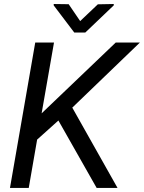

<svg xmlns="http://www.w3.org/2000/svg" viewBox="-20 -919 704 939"><path d="M28.8 0ZM265.6 -329.6 161.6 -236.3 120.6 0H28.8L152.3 -710.9H244.1L183.6 -364.7L545.9 -710.9H664.1L333.5 -392.6L554.7 0H452.6ZM372.1 -815.9 458.5 -897.9 536.1 -899.4 536.6 -893.1 397 -759.8H343.3L242.7 -892.6V-899.4L315.9 -898.4Z"/></svg>

Font: Roboto
Style: Italic
Weight: 400
Italic angle: -12°
Designer: Google
Version: Version 2.134; 2016; ttfautohint (v1.6)